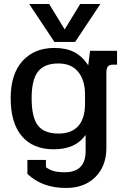

<svg xmlns="http://www.w3.org/2000/svg" viewBox="-20 -733 624 953"><path d="M125 -713H224L301 -587L378 -713H478L353 -525H250ZM116 130V61H208V97Q227 111 248.5 116.5Q270 122 301 122Q405 122 405 17V-63Q378 -26 339 -9Q300 8 246 8Q144 8 88.5 -57Q33 -122 33 -246Q33 -365 91.5 -430Q150 -495 250 -495Q308 -495 348 -474.5Q388 -454 418 -409L427 -481H561V-412H540Q522 -412 515 -402.5Q508 -393 508 -371V1Q508 91 453.5 145.5Q399 200 308 200Q189 200 116 130ZM402 -218V-264Q402 -335 368 -376.5Q334 -418 270 -418Q200 -418 168.5 -377.5Q137 -337 137 -246Q137 -151 168 -110.5Q199 -70 271 -70Q335 -70 368.5 -107.5Q402 -145 402 -218Z"/></svg>

Font: Pridi
Style: Regular
Weight: 400
Designer: Katatrad Team
Foundry: CadsonDemak
Version: Version 1.001